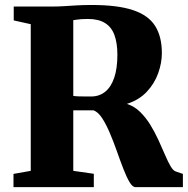

<svg xmlns="http://www.w3.org/2000/svg" viewBox="-20 -770 772 790"><path d="M35.5 0V-54.5L106.5 -67V-670.5L36.5 -686V-743H189Q220.5 -743 246.2 -744.8Q272 -746.5 298 -748Q324 -749.5 357.5 -749.5Q463.5 -749.5 526.8 -728.5Q590 -707.5 618 -663.8Q646 -620 646 -551.5Q646 -511 630.8 -468.5Q615.5 -426 583.8 -392.2Q552 -358.5 502 -342.5Q532.5 -333 556.2 -309.8Q580 -286.5 598.8 -256Q617.5 -225.5 632.2 -193.2Q647 -161 659 -132.8Q671 -104.5 682 -85.8Q693 -67 704.5 -64L732.5 -54.5V0H537.5Q525 0 512.8 -21Q500.5 -42 487.5 -75.5Q474.5 -109 461 -147.5Q447.5 -186 432.2 -222Q417 -258 400.5 -283.5Q384 -309 365 -316Q355.5 -316 344.5 -316Q333.5 -316 322.2 -316Q311 -316 300.5 -316Q290 -316 281.5 -316V-67L366 -55V0ZM355 -373Q388.5 -373 412.8 -392.5Q437 -412 450 -450.2Q463 -488.5 463 -544.5Q463 -592.5 451 -625.5Q439 -658.5 412.2 -675.2Q385.5 -692 341.5 -692Q326 -692 315.2 -691.2Q304.5 -690.5 296.5 -689.2Q288.5 -688 281.5 -687V-375.5Q289 -374 303.5 -373.5Q318 -373 332.8 -373Q347.5 -373 355 -373Z"/></svg>

Font: Merriweather 48pt Black
Style: Regular
Weight: 900
Version: Version 2.100